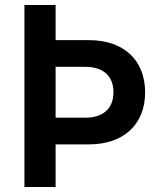

<svg xmlns="http://www.w3.org/2000/svg" viewBox="-20 -750 640 770"><path d="M78 0H203V-171H337C476 -171 562 -251 562 -380C562 -509 476 -589 337 -589H203V-730H78ZM203 -278V-482H322C394 -482 435 -445 435 -380C435 -315 394 -278 322 -278Z"/></svg>

Font: JetBrains Mono
Style: Bold
Weight: 558
Monospace: yes
Designer: Philipp Nurullin, Konstantin Bulenkov
Foundry: JetBrains
Version: Version 2.305